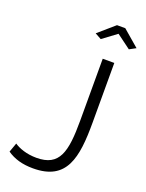

<svg xmlns="http://www.w3.org/2000/svg" viewBox="-170 -999 830 1091"><g transform="rotate(20 245.5 -453.0)"><path d="M244 -832 282 -811 367 -874 452 -811 491 -832 392 -917H342ZM34 -89 14 -33C56 -4 106 11 171 11C375 11 401 -136 401 -349V-710H331V-335C331 -146 308 -52 169 -52C109 -52 62 -70 34 -89Z"/></g></svg>

Font: FIGSv2-sans-serif
Style: Regular
Weight: 400
Designer: Matt McInerney, Pablo Impallari, Rodrigo Fuenzalida,Mirko Velimirovic
Foundry: Matt McInerney, Pablo Impallari, Rodrigo Fuenzalida
Version: Version 4.021;hotconv 1.0.109;makeotfexe 2.5.65596